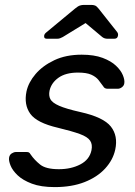

<svg xmlns="http://www.w3.org/2000/svg" viewBox="-20 -753 550 783"><path d="M203 10Q147 10 110 -4Q73 -18 52 -38Q31 -58 23 -78Q15 -98 17 -110Q19 -122 28 -127.5Q37 -133 44 -133H89Q94 -133 97.5 -131.5Q101 -130 105 -123Q120 -101 143.5 -82Q167 -63 220 -63Q270 -63 307.5 -82.5Q345 -102 353 -140Q358 -164 347.5 -179.5Q337 -195 305.5 -206.5Q274 -218 216 -232Q130 -252 103.5 -289Q77 -326 88 -380Q96 -417 125 -451Q154 -485 201.5 -507.5Q249 -530 313 -530Q364 -530 398.5 -517Q433 -504 453 -485Q473 -466 481 -446.5Q489 -427 487 -414Q486 -404 477.5 -397.5Q469 -391 460 -391H419Q406 -391 401 -401Q392 -414 381.5 -427Q371 -440 352 -448.5Q333 -457 298 -457Q248 -457 218.5 -436Q189 -415 182 -383Q178 -363 185.5 -348.5Q193 -334 221.5 -321.5Q250 -309 308 -296Q402 -275 432 -237Q462 -199 450 -143Q441 -101 409 -66Q377 -31 325 -10.5Q273 10 203 10ZM171 -595Q159 -595 160 -606Q160 -614 169 -621L286 -718Q298 -728 306 -730.5Q314 -733 322 -733H352Q361 -733 367.5 -730.5Q374 -728 382 -718L458 -622Q463 -615 461 -607Q459 -595 446 -595H418Q406 -595 397 -602L329 -659L236 -602Q230 -599 225 -597Q220 -595 213 -595Z"/></svg>

Font: Lubike
Style: Italic
Weight: 400
Italic angle: -12°
Foundry: Honoka55
Version: Version 1.000;July 22, 2022;FontCreator 14.0.0.2862 64-bit